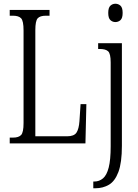

<svg xmlns="http://www.w3.org/2000/svg" viewBox="-20 -767 739 1027"><path d="M32 0V-31H50Q80 -31 93 -45Q106 -59 106 -109V-604Q106 -655 93 -669Q80 -683 49 -683H32V-714H245V-683H226Q194 -683 181.5 -669Q169 -655 169 -606V-38H339Q376 -38 389 -57.5Q402 -77 405 -119L411 -210H442L437 0ZM597 -649Q582 -649 570.5 -659.5Q559 -670 559 -698Q559 -726 570.5 -736.5Q582 -747 597 -747Q613 -747 624.5 -736.5Q636 -726 636 -698Q636 -670 624.5 -659.5Q613 -649 597 -649ZM479 240V204H484Q511 204 531 187Q551 170 561.5 129Q572 88 572 15V-433Q572 -480 558.5 -492.5Q545 -505 514 -505H505V-536H632V13Q632 103 613.5 152.5Q595 202 563 221Q531 240 490 240Z"/></svg>

Font: Noto Serif ExtraCondensed Light
Style: Regular
Weight: 300
Width: 2
Designer: Monotype Design Team
Foundry: Monotype Imaging Inc.
Version: Version 2.014; ttfautohint (v1.8.4.7-5d5b)